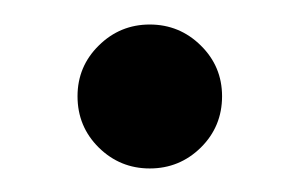

<svg xmlns="http://www.w3.org/2000/svg" viewBox="-20 -136 249 159"><path d="M104 3.5Q79.4 3.5 61.8 -13.8Q44.2 -31.2 44.2 -56.3Q44.2 -81 61.8 -98.3Q79.4 -115.7 104 -115.7Q128.7 -115.7 146.3 -98.3Q163.9 -81 163.9 -56.3Q163.9 -31.2 146.3 -13.8Q128.7 3.5 104 3.5Z"/></svg>

Font: Kreon Light
Style: Regular
Weight: 300
Designer: Julia Petretta
Foundry: Julia Petretta and Eli Heuer
Version: Version 2.002